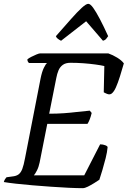

<svg xmlns="http://www.w3.org/2000/svg" viewBox="-29 -983 667 1003"><path d="M403 0Q374 0 331 -2Q288 -4 238.5 -7.5Q189 -11 141 -15Q93 -19 53.5 -23.5Q14 -28 -9 -32Q-7 -40 -3 -46.5Q1 -53 5 -57L34 -61Q56 -63 68 -72Q80 -81 87.5 -100.5Q95 -120 102 -158L183 -573Q190 -608 200 -628.5Q210 -649 217 -654H122Q120 -656 117 -660.5Q114 -665 114 -673Q121 -679 134.5 -686Q148 -693 161.5 -698.5Q175 -704 180 -704H537Q560 -696 583 -682Q606 -668 618 -652Q608 -617 597.5 -583.5Q587 -550 576.5 -526.5Q566 -503 554 -494Q544 -487 530.5 -492.5Q517 -498 513 -501L516 -638Q499 -642 470 -646Q441 -650 407.5 -652.5Q374 -655 339 -655Q314 -655 299 -644Q284 -633 276.5 -615Q269 -597 265 -575L228 -389Q269 -389 304 -391.5Q339 -394 372 -398Q405 -402 440 -405L450 -393Q445 -372 439 -357.5Q433 -343 428 -336H218L178 -134Q173 -110 164 -92.5Q155 -75 148 -67H411L494 -229Q509 -229 521.5 -224Q534 -219 533 -213Q531 -189 523 -157Q515 -125 506 -95Q497 -65 490 -44Q480 -37 463 -26.5Q446 -16 430 -8Q414 0 403 0ZM290 -770Q280 -775 272.5 -781Q265 -787 263 -794Q308 -845 341.5 -883Q375 -921 398 -942Q421 -963 432 -963Q443 -963 458 -942Q473 -921 493 -883Q513 -845 536 -794Q532 -788 526 -780.5Q520 -773 509 -770L421 -872Z"/></svg>

Font: Texturina Medium 12pt
Style: Italic
Weight: 400
Italic angle: -11°
Version: Version 1.002